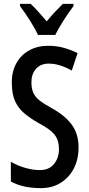

<svg xmlns="http://www.w3.org/2000/svg" viewBox="-20 -960 460 990"><path d="M385 -200Q385 -138 360.5 -91Q336 -44 292.5 -17Q249 10 190 10Q146 10 108 2Q70 -6 36 -24V-126Q71 -105 111.5 -94Q152 -83 186 -83Q233 -83 258.5 -114.5Q284 -146 284 -190Q284 -221 274.5 -243.5Q265 -266 242 -285Q219 -304 178 -326Q136 -350 105 -376Q74 -402 57.5 -439Q41 -476 41 -532Q40 -589 63.5 -632.5Q87 -676 130 -700Q173 -724 229 -724Q272 -724 310.5 -713Q349 -702 380 -686L350 -596Q287 -632 232 -632Q189 -632 165.5 -605Q142 -578 142 -537Q142 -504 151.5 -482Q161 -460 184 -442Q207 -424 249 -401Q317 -363 351 -316Q385 -269 385 -200ZM176 -780Q161 -812 134.5 -854Q108 -896 83 -929V-940H138Q156 -924 177.5 -899.5Q199 -875 221 -850Q245 -879 262.5 -897.5Q280 -916 304 -940H359V-929Q344 -909 326 -882.5Q308 -856 292 -829Q276 -802 265 -780Z"/></svg>

Font: Noto Sans Khmer UI ExtraCondensed Medium
Style: Regular
Weight: 500
Width: 2
Designer: Danh Hong and the Monotype Design Team
Foundry: Monotype Imaging Inc.
Version: Version 2.002; ttfautohint (v1.8.4.7-5d5b)